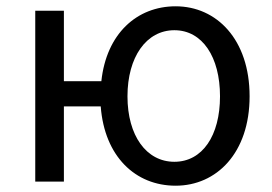

<svg xmlns="http://www.w3.org/2000/svg" viewBox="-20 -577 865 610"><path d="M534 -63C445 -63 385 -146 385 -271C385 -396 445 -481 534 -481C623 -481 679 -396 679 -271C679 -146 623 -63 534 -63ZM538 13C668 13 773 -91 773 -271C773 -452 668 -557 538 -557C415 -557 318 -470 302 -319H183V-543H92V0H183V-239H300C312 -80 410 13 538 13Z"/></svg>

Font: Source Han Sans HK
Style: Regular
Weight: 400
Designer: Ryoko NISHIZUKA 西塚涼子 (kana, bopomofo & ideographs); Paul D. Hunt (Latin, Greek & Cyrillic); Sandoll Communications 산돌커뮤니
Foundry: Adobe
Version: Version 2.000;hotconv 1.0.107;makeotfexe 2.5.65593